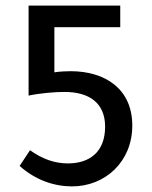

<svg xmlns="http://www.w3.org/2000/svg" viewBox="-20 -653 543 685"><path d="M409 -556V-633H82V-312C126 -321 177 -325 210 -325C298 -325 355 -286 355 -201C355 -112 301 -70 222 -70C176 -70 132 -85 87 -117L50 -61C107 -10 174 12 237 12C355 12 452 -76 452 -205C452 -336 355 -399 232 -399C220 -399 192 -398 174 -395V-556H409Z"/></svg>

Font: Tajawal Medium
Style: Regular
Weight: 500
Designer: Boutros Fonts
Foundry: Created by Boutros International 2017
Version: Version 1.700